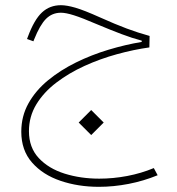

<svg xmlns="http://www.w3.org/2000/svg" viewBox="-20 -390 679 735"><path d="M281.2 79.1 329.1 31.2 377 79.1 329.1 127ZM213.4 -370.1Q235.4 -370.1 268.3 -360.6Q301.3 -351.1 363.3 -323.2Q421.9 -296.9 465.1 -280.8Q508.3 -264.6 552.7 -252.4L551.8 -208.5Q492.2 -200.2 428 -182.6Q363.8 -165 303.7 -137.7Q243.7 -110.4 195.6 -73.7Q147.5 -37.1 119.1 9.5Q90.8 56.2 90.8 112.3Q90.8 174.8 128.4 215.1Q166 255.4 227.5 274.7Q289.1 293.9 359.9 293.9Q413.1 293.9 467 283.7Q521 273.4 568.8 253.4L583.5 280.8Q530.3 302.7 472.4 314Q414.6 325.2 358.4 325.2Q279.3 325.2 211.7 302.2Q144 279.3 102.8 232.4Q61.5 185.5 61.5 114.3Q61.5 54.7 89.1 5.4Q116.7 -43.9 164.1 -82.8Q211.4 -121.6 271 -150.9Q330.6 -180.2 395.5 -199.7Q460.4 -219.2 522.5 -229.5V-234.4Q485.8 -244.1 445.1 -259.5Q404.3 -274.9 350.6 -297.4Q293.9 -321.8 262.9 -331.5Q231.9 -341.3 213.4 -341.3Q179.7 -341.3 156.2 -317.9Q132.8 -294.4 110.8 -239.3L107.9 -231.9L83.5 -240.7L86.4 -248.5Q110.8 -314.5 140.6 -342.3Q170.4 -370.1 213.4 -370.1Z"/></svg>

Font: Estedad-FD Thin
Style: Regular
Weight: 100
Designer: Amin Abedi
Version: Version 7.3